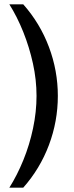

<svg xmlns="http://www.w3.org/2000/svg" viewBox="-20 -706 339 883"><path d="M23 157Q59 100 87.5 30Q116 -40 132 -116Q148 -192 148 -265Q148 -339 131.5 -414Q115 -489 87 -559Q59 -629 23 -686H87Q164 -599 205 -490Q246 -381 246 -265Q246 -148 205 -39Q164 70 87 157Z"/></svg>

Font: Chivo Medium Medium
Style: Regular
Weight: 500
Version: Version 2.002